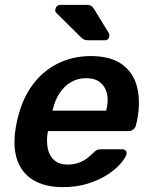

<svg xmlns="http://www.w3.org/2000/svg" viewBox="-20 -761 615 791"><path d="M239 10Q166 10 117.5 -19Q69 -48 50.5 -103Q32 -158 45 -236Q47 -246 50 -261.5Q53 -277 56 -286Q76 -362 118 -416.5Q160 -471 220.5 -500.5Q281 -530 354 -530Q435 -530 482 -496.5Q529 -463 544.5 -403.5Q560 -344 545 -266L540 -245Q538 -235 529.5 -228Q521 -221 510 -221H178Q178 -221 177.5 -218Q177 -215 176 -213Q171 -178 177 -148.5Q183 -119 203.5 -101Q224 -83 258 -83Q286 -83 307 -91.5Q328 -100 341.5 -111Q355 -122 362 -129Q374 -141 380 -143.5Q386 -146 397 -146H484Q493 -146 498 -140Q503 -134 501 -125Q496 -109 476 -86Q456 -63 422 -41Q388 -19 341.5 -4.5Q295 10 239 10ZM196 -305H417L418 -308Q428 -347 420.5 -376.5Q413 -406 391.5 -422.5Q370 -439 335 -439Q300 -439 272 -422.5Q244 -406 225 -376.5Q206 -347 197 -308ZM346 -595Q333 -595 326.5 -598Q320 -601 313 -608L212 -708Q206 -714 208 -722Q212 -741 230 -741H335Q348 -741 354.5 -737.5Q361 -734 368 -723L428 -625Q432 -618 430 -610Q427 -595 411 -595Z"/></svg>

Font: Rubik Medium
Style: Italic
Weight: 500
Italic angle: -12°
Designer: Hubert and Fischer
Foundry: Hubert and Fischer
Version: Version 2.300;gftools[0.9.30]